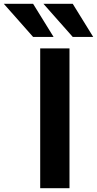

<svg xmlns="http://www.w3.org/2000/svg" viewBox="-111 -983 507 1003"><path d="M62 -963 169 -790H62L-91 -963ZM269 -963 376 -790H269L116 -963ZM99 0V-730H252V0Z"/></svg>

Font: Mplus 1p Bold
Style: Bold
Weight: 700
Version: Version 1.061